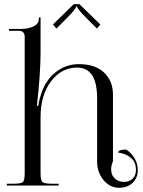

<svg xmlns="http://www.w3.org/2000/svg" viewBox="-20 -891 686 922"><path d="M361.3 -871.1 461.9 -773.4 445.3 -753.9 397.5 -801.8Q349.6 -849.6 349.6 -860.4H345.7Q345.7 -848.6 298.8 -801.8L251 -753.9L234.4 -773.4L334 -871.1ZM174.8 -328.1V-60.5Q174.8 -25.4 183.6 -17.1Q192.4 -8.8 227.5 -8.8H261.7V0H12.7V-8.8H46.9Q82 -8.8 90.3 -17.1Q98.6 -25.4 98.6 -60.5V-713.9Q98.6 -743.2 69.3 -743.2H23.4V-752H79.1Q115.2 -752 141.1 -764.2Q167 -776.4 167 -803.7V-807.6H174.8V-636.7Q174.8 -541 157.2 -382.8H164.1Q167 -409.2 179.7 -446.3Q201.2 -508.8 249.5 -545.9Q297.9 -583 358.4 -583Q436.5 -583 479.5 -543Q522.5 -502.9 522.5 -435.5V-117.2Q513.7 -96.7 513.7 -78.1Q513.7 -50.8 530.8 -34.2Q547.9 -17.6 576.2 -17.6Q601.6 -17.6 617.2 -33.2Q632.8 -48.8 632.8 -75.2Q632.8 -112.3 608.9 -132.8Q585 -153.3 547.9 -158.2Q547.9 -172.9 585.9 -172.9Q608.4 -159.2 625 -132.8Q641.6 -106.4 641.6 -75.2Q641.6 -36.1 616.7 -12.7Q591.8 10.7 551.8 10.7Q507.8 10.7 477.1 -26.4Q446.3 -63.5 446.3 -116.2V-418.9Q446.3 -566.4 350.6 -566.4Q274.4 -566.4 224.6 -500Q174.8 -433.6 174.8 -328.1Z"/></svg>

Font: FoglihtenNo07
Style: Regular
Weight: 500
Designer: gluk (gluksza@wp.pl)
Foundry: gluk (gluksza@wp.pl)
Version: Version 0.871